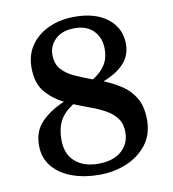

<svg xmlns="http://www.w3.org/2000/svg" viewBox="-79 -751 750 833"><g transform="rotate(-10 296.0 -335.0)"><path d="M305 -682Q396.5 -682 450.2 -639.5Q504 -597 504 -526.5Q504 -477 471.5 -441.8Q439 -406.5 380 -384.5Q420.5 -368 456.5 -344.8Q492.5 -321.5 514.8 -283.8Q537 -246 537 -187Q537 -123.5 503.2 -79.2Q469.5 -35 414 -11.5Q358.5 12 292.5 12Q226.5 12 173 -7.5Q119.5 -27 87.8 -65.2Q56 -103.5 56 -158.5Q56 -222 94.5 -261.2Q133 -300.5 195 -327Q148 -350.5 115.2 -389.2Q82.5 -428 82.5 -497.5Q82.5 -553 111.2 -594.5Q140 -636 190.2 -659Q240.5 -682 305 -682ZM181.5 -536Q181.5 -496 203.2 -471.5Q225 -447 260.5 -431.2Q296 -415.5 336 -400.5Q372 -422.5 390.8 -451.8Q409.5 -481 409.5 -521Q409.5 -570.5 379.8 -601.8Q350 -633 296 -633Q241 -633 211.2 -604.2Q181.5 -575.5 181.5 -536ZM156 -166Q156 -103 194.2 -69.5Q232.5 -36 296 -36Q361.5 -36 398.2 -67.8Q435 -99.5 435 -151Q435 -188 417.2 -212Q399.5 -236 370 -252.5Q340.5 -269 304.8 -282Q269 -295 233.5 -309.5Q191.5 -283 173.8 -249Q156 -215 156 -166Z"/></g></svg>

Font: Newsreader Text SemiBold
Style: Regular
Weight: 600
Designer: Hugues Gentile
Foundry: Production Type
Version: Version 1.001